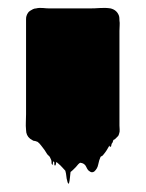

<svg xmlns="http://www.w3.org/2000/svg" viewBox="-20 -592 363 479"><path d="M152 -134Q151 -133 149.5 -135.5Q148 -138 148 -140Q146 -146 145.5 -152.5Q145 -159 143 -166Q144 -165 138.5 -171Q133 -177 131 -179Q129 -181 126 -183.5Q123 -186 123 -186L121 -188Q120 -187 119.5 -183Q119 -179 117 -179Q115 -180 115.5 -184Q116 -188 114 -189Q112 -190 112 -185Q112 -180 110 -181Q108 -184 108.5 -188Q109 -192 104 -201L98 -207Q94 -213 91 -218Q87 -223 83 -228.5Q79 -234 74 -238Q72 -239 68.5 -240Q65 -241 63 -241Q61 -242 59 -243.5Q57 -245 55 -246Q45 -254 45 -268Q44 -278 44.5 -288Q45 -298 45 -307V-544Q45 -549 46 -552Q48 -558 50 -560Q51 -562 52.5 -563Q54 -564 55 -565Q58 -567 62 -569Q66 -571 70 -571Q78 -573 87.5 -572Q97 -571 104 -571H203Q216 -571 229.5 -572Q243 -573 256 -571Q272 -567 277 -552Q278 -549 278 -541Q279 -535 278.5 -528.5Q278 -522 278 -515V-279Q278 -275 278.5 -269Q279 -263 277 -258Q276 -254 274.5 -252.5Q273 -251 271 -249Q270 -248 269 -247Q268 -246 267 -245Q267 -245 266.5 -244.5Q266 -244 265 -244Q265 -244 264.5 -243.5Q264 -243 263 -243Q262 -241 261.5 -238.5Q261 -236 259 -234Q258 -232 257.5 -228.5Q257 -225 255 -226Q253 -226 253 -229Q250 -224 247.5 -219.5Q245 -215 241 -210Q239 -207 235 -203Q234 -202 232 -202Q232 -201 231.5 -201Q231 -201 231 -201Q227 -192 225 -181.5Q223 -171 215 -164Q209 -160 203 -165Q199 -167 195 -176Q191 -185 180 -186Q178 -185 175 -182Q172 -178 169.5 -175.5Q167 -173 163 -169Q159 -165 156 -163Q155 -156 154.5 -149Q154 -142 152 -134Z"/></svg>

Font: Rubik Wet Paint
Style: Regular
Weight: 400
Designer: Hubert and Fischer, NaN
Foundry: Hubert and Fischer, NaN
Version: Version 2.200